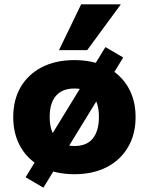

<svg xmlns="http://www.w3.org/2000/svg" viewBox="-20 -792 686 885"><path d="M323 11Q237 11 173.5 -21.5Q110 -54 75.5 -113.5Q41 -173 41 -252Q41 -332 75.5 -391Q110 -450 173.5 -482.5Q237 -515 323 -515Q409 -515 472 -482.5Q535 -450 570 -391Q605 -332 605 -252Q605 -173 570 -113.5Q535 -54 472 -21.5Q409 11 323 11ZM323 -119Q380 -119 408 -154Q436 -189 436 -253Q436 -317 408 -350.5Q380 -384 323 -384Q267 -384 238 -350.5Q209 -317 209 -253Q209 -189 238.5 -154Q268 -119 323 -119ZM180 73 98 25 466 -575 548 -527ZM252 -561 354 -772H537L382 -561Z"/></svg>

Font: Nunito Sans 8pt Black
Style: Regular
Weight: 900
Version: Version 3.101;gftools[0.9.27]